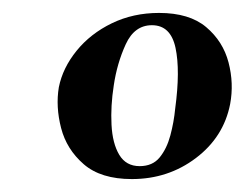

<svg xmlns="http://www.w3.org/2000/svg" viewBox="-20 -650 378 297"><path d="M184 -373Q136 -373 109.5 -396Q83 -419 74.5 -452Q66 -485 71 -515Q77 -545 98.5 -571.5Q120 -598 153 -614Q186 -630 226 -630Q273 -630 299 -608Q325 -586 333.5 -553.5Q342 -521 336 -489Q326 -438 283 -405.5Q240 -373 184 -373ZM196 -393Q216 -393 227 -406.5Q238 -420 243.5 -440.5Q249 -461 251 -482Q259 -541 251.5 -576Q244 -611 215 -611Q188 -611 174.5 -581.5Q161 -552 156 -518Q151 -486 152.5 -457Q154 -428 164.5 -410.5Q175 -393 196 -393Z"/></svg>

Font: Cormorant Light
Style: Italic
Weight: 300
Italic angle: -10°
Designer: Christian Thalmann (Catharsis Fonts)
Foundry: Catharsis Fonts
Version: Version 4.000